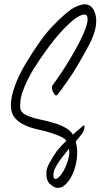

<svg xmlns="http://www.w3.org/2000/svg" viewBox="-20 -881 476 910"><path d="M364.3 -858C361.7 -858 356.4 -856.2 348.5 -852.7C340.6 -850.1 330.9 -845.2 319.4 -838.2C297.4 -823.2 268 -796.8 231 -759C194 -721.2 150.9 -661.3 101.6 -579.5C79.6 -542.5 62.9 -508.2 51.5 -476.5C23.3 -399.1 25.1 -345.4 56.8 -315.5C77 -295.2 108.7 -279.8 151.8 -269.3C177.3 -264 202.4 -257.4 227 -249.5C242.9 -244.2 257.4 -238.5 270.6 -232.3C282.9 -226.2 290.8 -220 294.4 -213.8C278.5 -198.9 263.1 -182.2 248.2 -163.7C235 -144.3 223.5 -125.4 213.8 -106.9C206.8 -94.6 202.4 -83.2 200.6 -72.6C199.8 -62.9 199.8 -53.2 200.6 -43.6C202.4 -28.6 207.7 -17.2 216.5 -9.2C226.2 -0.4 235 5.3 242.9 7.9C246.4 8.8 250.4 9.2 254.8 9.2C265.3 9.2 274.6 6.2 282.5 0C295.7 -10.6 306.2 -22.9 314.2 -37C328.2 -59.8 337.9 -88 343.2 -121.4C347.6 -153.1 346.3 -182.6 339.2 -209.9L348.5 -221.8C354.6 -228.8 361.2 -237.2 368.3 -246.8C375.3 -255.6 379.3 -265.8 380.2 -277.2C381.9 -287.8 378.8 -289.5 370.9 -282.5L359 -271.9C351.1 -265.8 340.1 -256.1 326 -242.9C317.2 -257 304.9 -268 289.1 -275.9C274.1 -284.7 257.4 -291.7 238.9 -297C216.9 -304 194.5 -309.8 171.6 -314.2C149.6 -318.6 130.2 -324.3 113.5 -331.3C104.7 -334.8 97.2 -338.8 91.1 -343.2C84.9 -348.5 80.5 -354.2 77.9 -360.4C75.2 -369.2 74.8 -381.5 76.6 -397.3C77.4 -412.3 81 -428.6 87.1 -446.2C98.6 -478.7 115.7 -514.4 138.6 -553.1C162.4 -590.9 187.4 -627.4 213.8 -662.6C247.3 -707.5 280.3 -744.5 312.8 -773.5C346.3 -803.4 370.9 -815.8 386.8 -810.5C391.2 -808.7 393.8 -803.9 394.7 -796C398.2 -776.6 385.4 -738.3 356.4 -681.1C327.4 -624.8 293 -568 253.4 -510.8L231 -479.2C224 -471.2 224.4 -459.4 232.3 -443.5C238.5 -430.3 244.6 -425.9 250.8 -430.3C260.5 -441.8 278.5 -466.4 304.9 -504.2C331.3 -542.1 363.4 -596.2 401.3 -666.6C439.1 -737 446.2 -793.8 422.4 -836.9C417.1 -845.7 410.1 -852.3 401.3 -856.7C395.1 -859.3 388.5 -860.6 381.5 -860.6C376.2 -860.6 370.5 -859.8 364.3 -858ZM306.2 -175.6C309.8 -163.2 308.9 -147 303.6 -126.7C297.4 -105.6 290 -87.1 281.2 -71.3C271.5 -54.6 262.2 -43.1 253.4 -37C244.6 -30.8 238.5 -31.2 235 -38.3C232.3 -44.4 232.3 -54.1 235 -67.3C235.8 -73.5 240.7 -84 249.5 -99C258.3 -114 268.8 -128.9 281.2 -143.9C292.6 -158 301 -168.5 306.2 -175.6Z"/></svg>

Font: Impossible
Style: Reguler
Weight: 400
Designer: Ahsan Design
Foundry: Designer
Version: Version 3.16.0